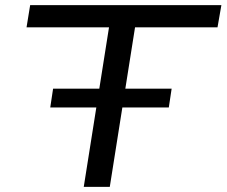

<svg xmlns="http://www.w3.org/2000/svg" viewBox="-20 -725 879 745"><path d="M305 0 403 -619H83L97 -705H839L824 -619H504L406 0ZM175 -308 186 -381H646L635 -308Z"/></svg>

Font: Nunito Sans 7pt Expanded
Style: Italic
Weight: 400
Width: 7
Italic angle: -9°
Designer: Vernon Adams
Foundry: Vernon Adams
Version: Version 3.101;gftools[0.9.27]